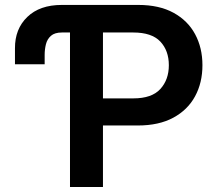

<svg xmlns="http://www.w3.org/2000/svg" viewBox="-20 -747 871 767"><path d="M158.4 -490.4H39.8V-554Q39.4 -631.4 89.1 -679.3Q138.8 -727.3 226.6 -727.3H532.3Q616.1 -727.3 673.1 -696Q730.1 -664.8 759.4 -610.4Q788.7 -556.1 788.7 -486.5Q788.7 -416.5 759.2 -362.2Q729.8 -307.9 672.2 -276.8Q614.7 -245.7 530.5 -245.7H391.3V0H259.6V-617.2H227.6Q198.5 -617.2 183.6 -604Q168.7 -590.9 163.5 -570.3Q158.4 -549.7 158.4 -527.7ZM391.3 -354H512.8Q586.3 -354 620.4 -391.3Q654.5 -428.6 654.5 -486.5Q654.5 -544.7 620.4 -581Q586.3 -617.2 512.1 -617.2H391.3Z"/></svg>

Font: Inter UI Semi Bold
Style: Regular
Weight: 600
Designer: Rasmus Andersson
Foundry: rsms
Version: 3.2;8d6f07862